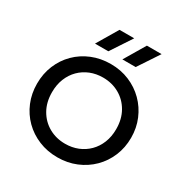

<svg xmlns="http://www.w3.org/2000/svg" viewBox="-212 -1116 1255 1302"><g transform="rotate(30 416.0 -465.0)"><path d="M415.8 15Q336.9 15 269.7 -12.8Q202.4 -40.5 152.6 -90Q102.8 -139.5 75.2 -206Q47.6 -272.5 47.6 -350Q47.6 -428 75.2 -494.5Q102.8 -561 152.6 -610.5Q202.4 -660 269.7 -687.5Q336.9 -715 415.8 -715Q494.4 -715 561.4 -687Q628.4 -659 678.4 -609Q728.4 -559 756.2 -492.8Q784.1 -426.5 784.1 -350Q784.1 -272.5 756.2 -206Q728.4 -139.5 678.4 -90Q628.4 -40.5 561.4 -12.8Q494.4 15 415.8 15ZM415.8 -90.9Q468.9 -90.9 514.6 -109.2Q560.3 -127.6 594.5 -161.7Q628.7 -195.8 647.9 -243.6Q667.1 -291.4 667.1 -350Q667.1 -428.4 633.7 -486.6Q600.4 -544.9 543.4 -577Q486.5 -609.1 415.8 -609.1Q362.8 -609.1 317 -590.8Q271.3 -572.4 237.1 -538.3Q202.9 -504.2 183.8 -456.6Q164.6 -408.9 164.6 -350Q164.6 -271.6 197.9 -213.4Q231.2 -155.1 288.2 -123Q345.1 -90.9 415.8 -90.9ZM466.8 -780.9 564.1 -944.8H679.2L570.7 -780.9ZM252.4 -780.9 349.7 -944.8H464.8L356.7 -780.9Z"/></g></svg>

Font: Geologica Thin
Style: Regular
Weight: 100
Version: Version 1.010;gftools[0.9.28]